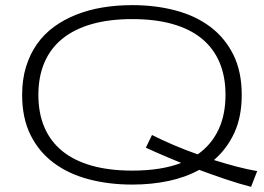

<svg xmlns="http://www.w3.org/2000/svg" viewBox="-20 -703 1024 745"><path d="M918 -335Q918 -250 889.2 -187.5Q860.4 -125 810.1 -82Q854 -68.4 896.2 -57.1Q938.5 -45.9 978 -39.1L954.1 22Q906.7 9.8 854.7 -7.8Q802.7 -25.4 752.9 -43.9Q699.7 -14.6 633.5 -0.7Q567.4 13.2 493.2 13.2Q402.8 13.2 324.7 -7.3Q246.6 -27.8 189 -70.6Q131.3 -113.3 98.6 -179Q65.9 -244.6 65.9 -335Q65.9 -395 81.1 -444.1Q96.2 -493.2 123.5 -532Q150.9 -570.8 189.7 -599.1Q228.5 -627.4 276.1 -646.2Q323.7 -665 378.4 -674.1Q433.1 -683.1 493.2 -683.1Q583 -683.1 660.6 -662.6Q738.3 -642.1 795.4 -599.4Q852.5 -556.6 885.3 -491Q918 -425.3 918 -335ZM855 -335Q855 -406.2 831.8 -460.9Q808.6 -515.6 763.2 -553Q717.8 -590.3 650.1 -609.6Q582.5 -628.9 493.2 -628.9Q403.8 -628.9 335.7 -609.4Q267.6 -589.8 221.7 -552.5Q175.8 -515.1 152.3 -460.2Q128.9 -405.3 128.9 -335Q128.9 -263.7 152.3 -209Q175.8 -154.3 221.7 -116.9Q267.6 -79.6 335.7 -60.3Q403.8 -41 493.2 -41Q605.5 -41 683.1 -70.8Q653.3 -83 628.4 -93.5Q603.5 -104 585 -112.3Q563.5 -121.6 545.9 -129.9L569.8 -179.2Q609.4 -159.2 654.1 -140.1Q698.7 -121.1 747.1 -104Q800.3 -141.6 827.6 -199.5Q855 -257.3 855 -335Z"/></svg>

Font: Syncopate
Style: Regular
Weight: 300
Width: 7
Designer: Astigmatic (AOETI)
Foundry: Astigmatic (AOETI)
Version: Version 001.000